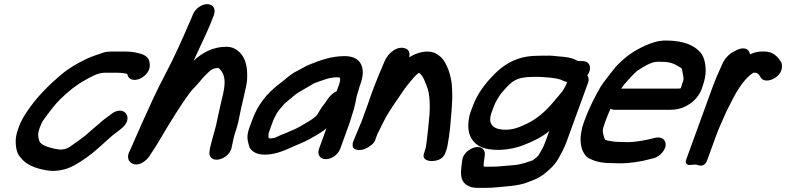

<svg xmlns="http://www.w3.org/2000/svg" viewBox="-20 -736 3783 924"><path d="M700.6 -429.3C698.7 -464.9 668.3 -475.5 645.4 -480.1C626 -485.7 605.2 -488 579.7 -488H522.7C507.7 -488 490.4 -487.4 476.7 -482.6C449.7 -473.2 419.7 -464.1 393.7 -451.4C353.2 -431.8 311.7 -408.4 275.8 -377.9C226.4 -336.6 169 -281.8 125.6 -221.3C104.7 -192.1 84.7 -164.1 68.6 -119.9C58.6 -92.3 53.6 -68 55.9 -43.3C57.2 -21.7 61.2 2.8 79.3 22.3C104.9 55.8 146.1 73.5 202.4 83.4C244.7 91.7 296 82.9 337.1 59.9C377.7 37.6 420.9 6.2 453.6 -23.7C473.8 -42.7 493.8 -58.8 518.9 -82.2C528.6 -90 540.3 -98.2 555.9 -110.7L565.7 -118.6C627.2 -167.3 577.1 -236.1 514.3 -186.4L504.1 -178.2C495.7 -171.4 481 -163.4 460.3 -143.5C440.1 -126.2 417.4 -108.3 390.2 -83.3C377 -72.8 349.1 -52.3 330 -39.4C306.5 -22.5 301.6 -18.8 273.2 -16C253.6 -16.5 225.7 -24.2 218.6 -26.3C193.5 -33.8 171.6 -43.9 167.6 -62.6C162.6 -82.2 161.2 -94 171 -120.8C178 -140 182.3 -148.6 190 -159.4C213.6 -192.3 245.6 -235.6 271.4 -260.1C309.9 -296.9 346.1 -326.7 389 -350.1C418.8 -366.3 448.8 -386 485.5 -386H542.6C561.8 -386 582.4 -383.8 592.6 -379.9C594.3 -369 600.2 -359.7 609.8 -355.2C637 -342.6 673.5 -363.7 689.6 -387.1C703.9 -407.8 700.7 -423.7 700.6 -429.3Z M905.4 -658.5C901.8 -648.5 896.4 -638.8 887.5 -617.4C870.1 -575.3 857.1 -549 833.6 -496.7C796.3 -413.9 756.2 -346.1 717 -261.2C677.8 -176 641.4 -95.4 605.1 -11C592.6 10.1 592.4 34.5 611.1 48.1C641.8 69.4 687 41.1 705.3 5.5C720.1 -16.4 735 -38.8 751.5 -67.5C794.9 -141.8 845 -223.9 895.5 -292.2C911.4 -312.8 915.8 -313.3 940.4 -342.3C958.5 -365 968.8 -375.2 989 -394C997 -401.3 1008.9 -408.5 1029.3 -409C1030.4 -408.7 1032.6 -407.9 1035.6 -406C1061.5 -379.2 1067.3 -347.3 1054.1 -286.1C1043.3 -243.4 1035.8 -205.5 1027 -167.2L1020.3 -135.2C1012 -100.9 999 -60.5 990.9 -24C990.8 -23.6 990.7 -22.9 990.6 -22.3L988.7 -10.1C986.2 1.1 988.1 14.7 995.5 22.4C1021.9 49.6 1086.3 18.6 1094.7 -25.9L1097.5 -39.2C1102.5 -62.2 1106 -83 1116.2 -111.3C1120.8 -123.4 1123.3 -135.1 1126.8 -149.4L1133.8 -183.1C1137.6 -205.7 1142.4 -222.9 1148.7 -250.7L1159.7 -300C1164.6 -319.4 1168.2 -338.2 1169.2 -354.7C1171.6 -404.4 1165.9 -455.7 1129 -488.2C1118.1 -498.1 1099 -511 1068.8 -511C1005.3 -511 953.5 -482.3 911.9 -443.9C918.4 -457.5 925.5 -472.7 931.9 -487.2C957.3 -542.5 986.2 -600.3 1007.4 -658.5L1009.6 -664.5C1019.4 -691.5 1006.9 -716 977.3 -716C947.8 -716 917.4 -691.5 907.6 -664.5Z M1276.8 -106.5 1295.1 -157C1296.7 -160.1 1300.2 -167.4 1303 -173.4C1314.6 -198.8 1325.7 -209.8 1350 -237.7C1357.4 -244.2 1382.3 -265.1 1389.4 -270.9L1406.1 -284.2C1421.1 -295 1455.4 -313.4 1481.8 -329.3C1486.4 -332.1 1490.5 -334.5 1492.8 -335.7C1534 -349.9 1563.7 -364 1602 -364C1605.5 -364 1609.3 -363.8 1613.8 -363.3C1613.8 -363.3 1622.5 -358.5 1610.8 -326.5L1606.7 -315.2C1604.6 -310.4 1602.1 -303.1 1600.5 -297.3C1566.4 -281.9 1548.5 -245 1544.4 -240.3C1527.4 -220.5 1517.5 -202.2 1505.8 -182.7C1496.3 -171.2 1478.6 -159.1 1451.1 -143.1L1424.9 -127.8C1408.3 -118.1 1386.5 -108.5 1355.2 -95.5C1336.4 -88.9 1317.2 -79.4 1302 -72.4C1296.7 -71.5 1284.2 -70 1283 -70C1278.5 -70 1276.6 -70.2 1274 -71.2C1273.6 -71.7 1273 -72.6 1272.3 -73.8C1272.2 -78.8 1271.7 -86.2 1271.9 -90.4C1273.7 -95.8 1272.8 -95.7 1276.8 -106.5ZM1639.1 -466C1572.8 -466 1519.2 -444.7 1476.8 -428.2C1448.3 -417.1 1431.4 -405.2 1414.3 -396.9C1390.4 -385.4 1374.3 -373 1355.7 -357.2L1340 -344.7C1334.2 -340.2 1326.2 -333.9 1315.8 -325.6C1264.6 -284.9 1220.9 -233.3 1194 -159.3L1181.2 -124.3C1174.3 -105.3 1170.4 -90.6 1170.8 -71.9C1171.7 -56.9 1179.6 -27.5 1182.8 -22.9C1196.3 -3.5 1219.5 8.2 1254.5 8.2C1312.7 8.2 1363.4 -18.8 1401.4 -35.1L1422.4 -44.2C1438.7 -50.7 1455.4 -58.6 1471 -67.3C1495.4 -81 1523.7 -96 1551 -118.1L1515.3 -20.1C1505.3 7.3 1519.6 30 1548.1 30C1576.5 30 1607.3 7.3 1617.3 -20.1L1660 -137.5C1662.9 -145.4 1665.3 -152.6 1667.3 -160.2C1669.1 -165.3 1670.2 -168.8 1672.6 -177.5C1674.5 -183.1 1677.6 -192.6 1679.8 -200.3L1686.2 -223.5C1693.6 -250.5 1694.1 -269.5 1701.9 -290.9C1707.5 -306.2 1708.9 -315.7 1709.9 -318.4L1715 -332.6C1741.6 -405.5 1720.5 -466 1639.1 -466Z M1705.7 -117.3 1704.9 -115C1700.1 -101.9 1688.1 -77.2 1680.4 -56C1677.6 -48.3 1676.5 -46.9 1677.1 -34.6C1678 -12.9 1706.4 -13.2 1719.9 -14.8C1744 -17.6 1769.3 -40 1770.7 -41C1775.8 -44.9 1781.9 -51.9 1784.3 -58.7L1793.4 -83.6C1795.3 -88 1796.6 -90.8 1799.6 -98.3C1806.8 -109.7 1810.2 -120 1820.4 -139.6C1844 -186.8 1854.7 -201.9 1889.7 -253.8C1919.6 -297.3 1930.6 -315.3 1950.3 -338.1C1970.1 -361 1976.5 -371.6 1994.9 -384.6C1994.9 -384.6 1995.6 -385 1996.9 -385.6C2015.6 -372.8 2027.3 -340.6 2039.6 -304.8C2051.4 -260.2 2049.9 -196.2 2042.2 -135.3C2038.4 -105.3 2037.7 -85.5 2033.9 -59.3C2029.4 -29.8 2030.9 -27.3 2023.2 -6L2021 0C2008.9 33.3 2041.6 39 2057.8 39C2070.5 39 2109.7 36.5 2122.6 1L2125.2 -6C2128.7 -15.6 2131.5 -23.8 2132.9 -31.4C2138 -59 2143.6 -93.6 2146.2 -122.5C2150.6 -182.6 2159.6 -246.8 2155.5 -308.1C2155 -342.4 2147.6 -371.3 2138.8 -398.2C2138.7 -398.6 2138.5 -399.2 2138.3 -399.7C2126.3 -426.8 2116.7 -456.7 2079 -477.7C2040.2 -499.2 1987 -483.9 1948.5 -459.9C1953.9 -474.2 1950.1 -494.6 1934.9 -501.3C1893.1 -519.9 1848 -481.5 1830.4 -440.6C1810.5 -393.8 1786.9 -337.6 1767.5 -284.3C1761.2 -265.1 1756.1 -250.2 1750.5 -235L1719.6 -150C1715.1 -137.7 1709.5 -127.7 1705.7 -117.3Z M2806.5 -373C2810.5 -378.7 2814.2 -385.1 2816.3 -391C2826 -417.6 2813.7 -442 2784.4 -442L2763.3 -442C2761.9 -442.4 2753.9 -445.9 2753.6 -446C2732.2 -459.1 2695.6 -462.9 2665.1 -464.9C2648.9 -466 2634.1 -469.5 2605.5 -468H2584.8C2561.2 -468 2537.1 -466.8 2514.7 -463.4C2450.7 -453.4 2397.9 -419 2359.3 -379.1C2320.4 -340 2278.2 -288.9 2254.2 -223L2244.5 -196.5C2240.6 -185.6 2238 -176.1 2236.6 -164.3C2225.9 -103.9 2243.1 -57.5 2288.2 -31.8C2337.2 -6.7 2429.5 -8.9 2502.9 -39.2C2545.7 -55.7 2588 -76.4 2623.2 -105L2606.7 -59.5C2599.4 -39.5 2592.6 -23.7 2586.7 -14.5C2576.8 1 2572.3 10.7 2570.1 13.6C2566 17.5 2551.1 30.5 2544.9 34.9C2517.6 45.2 2484.1 56.5 2449.4 59.1L2422.9 61.1C2397.9 63 2375.7 66 2355.1 66H2312.6C2305.6 65.1 2306.1 64.5 2310.8 28.3L2312.9 12.2C2316.4 -13.2 2300.5 -34.1 2266.7 -27.1C2243.2 -22.2 2208.9 0.9 2204.6 33.7L2202.4 51.1C2199.5 73.4 2195 103.5 2203.8 127.6C2211.9 149.6 2238.3 168 2274.2 168H2318C2335.4 168 2355 167.2 2373.2 165.2C2417.2 160.3 2464.6 159.6 2510.7 144.4C2511.4 144.2 2512.6 143.7 2513.5 143.3C2534.9 134.3 2572.8 125.4 2609.6 92.3C2625.8 78.3 2646.8 61.6 2664.7 31.5C2679.2 6.3 2694.9 -21.7 2707.9 -57.5L2810.3 -338.6C2815.6 -353.3 2812.7 -365.2 2806.5 -373ZM2709.3 -341.5 2704.5 -328.3C2703.8 -326.5 2693.5 -307 2687.9 -298.6L2676.2 -284.3C2671.1 -278.1 2665.2 -271 2658.4 -263.1L2637.5 -238.5C2603.6 -198.8 2563.5 -163.6 2514.7 -140.3C2476.6 -122.2 2444.9 -109.1 2401.2 -112.1C2349.6 -115.7 2326.6 -141.8 2345.7 -194.3L2355.3 -220.7C2366.7 -251.9 2385.8 -281.3 2405.4 -302.2C2443.2 -344.4 2464 -366 2547.7 -366H2572.1C2587 -366 2591.8 -364.7 2618.2 -363.1C2639.8 -361.6 2664.4 -357.5 2679 -352.5C2684.6 -349.5 2696.5 -344 2709.3 -341.5Z M3256.5 -311.8C3252.8 -310.2 3255.1 -309.5 3237.1 -309.5H2976.1C2974.3 -309.5 2971.6 -309.3 2969.4 -309.1C2974.3 -317.1 2979 -323.9 2981.7 -327.2C2994.3 -342.5 3032.9 -384.4 3045.7 -394.5C3082.4 -418.2 3114.6 -439 3147.5 -439C3198.1 -439 3216.3 -433.8 3241.7 -418.7C3264.2 -404.5 3260.6 -411.6 3264.6 -388.3C3270.1 -357.4 3273.2 -360.4 3262.6 -331.3C3260.3 -325.3 3257.7 -315 3256.5 -311.8ZM2959.6 -53C2948.8 -53 2938.9 -53.8 2929.6 -55.3C2889.8 -62 2892 -59 2886 -79.8C2878.4 -104.3 2878.6 -111.7 2893.3 -151.9C2900.8 -172.5 2909.3 -193.4 2918.2 -213C2923.7 -209.6 2930.9 -207.5 2939 -207.5H3200C3228.3 -207.5 3255.8 -210.5 3289 -229.6C3323.3 -248.6 3346.7 -279.3 3357.8 -309.8C3360.2 -316.4 3361.6 -321 3364.6 -331.3C3371.9 -352.2 3375.7 -375.7 3376.1 -393C3376.8 -418.6 3371.4 -459 3352.2 -481.9C3321.8 -518.6 3268.2 -541 3183.5 -541C3146.4 -541 3113.1 -528.9 3087 -517.3C3030.5 -492.3 2987.7 -461.8 2943.8 -415.3C2935 -405.6 2879.1 -333.2 2871.1 -319.5C2840.8 -267.6 2813.7 -213.4 2790.9 -150.9C2763.3 -75 2770.4 -10.8 2806.7 21.2C2807.3 21.7 2808.5 22.6 2809.4 23.1C2835.5 37.8 2867.4 48.6 2920.4 49C2932.9 49.6 2949 50 2962.7 50C3014.6 50 3065 41.6 3109.2 29.5L3125.6 25.5C3141.4 21.7 3157.2 10 3167 -1.8C3203.1 -45.3 3175 -82.7 3134.1 -72.9L3116.1 -68.6C3083.5 -60.8 3039.8 -52 2999.8 -52C2986.2 -52 2971.5 -53 2959.6 -53Z M3589.6 -474.7C3587.4 -487.1 3580.2 -497.4 3569.5 -501C3548.2 -508.1 3525.7 -495.5 3516.8 -490.7C3484.6 -475.9 3465.7 -449.6 3455 -425.7L3443.6 -399.9C3434.2 -378.4 3423.2 -355 3413.2 -327.6L3282 33C3275.7 50.1 3286.8 58.9 3299.8 57.9L3325.6 56H3329.5L3343.2 59.8C3372 67.7 3381.8 39 3383.1 35.5L3425.5 -81C3441.7 -125.6 3452 -143.9 3473.9 -194.9C3474.1 -195.3 3474.3 -196 3474.5 -196.5C3475.1 -198.2 3475.9 -199.8 3476.8 -201.6C3493.3 -232.1 3505.2 -258.2 3510 -266.9C3542 -324.8 3569.9 -362.5 3605 -385.9C3605 -385.9 3606.6 -386 3608 -386H3618.4C3632 -379.6 3631.7 -377.8 3641.1 -363C3657.4 -337.3 3696.8 -349.4 3718.4 -367.4C3751.1 -394.7 3742.2 -426.8 3742.2 -426.8C3742.2 -429.7 3741.4 -433.4 3739.7 -436C3730.9 -449.9 3709.1 -488 3660.1 -488H3642.5C3624.8 -488 3605.3 -481.5 3589.6 -474.7Z"/></svg>

Font: Take Off
Style: Hosehead
Weight: 400
Foundry: Cannot Into Space Fonts
Version: Version 0.89